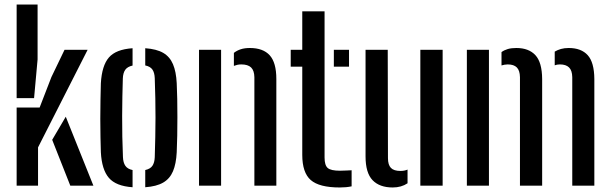

<svg xmlns="http://www.w3.org/2000/svg" viewBox="-20 -820 2696 848"><path d="M53.5 0V-345H155L207 -479.5L265 -600H367L148 -169V0ZM53.5 -386.5V-800H146V-557.5L130.5 -386.5ZM210.5 -202.5 270.5 -304.5 392.5 0H290.5Z M425.5 -147.5Q424.5 -175.5 423.8 -214Q423 -252.5 423 -295.2Q423 -338 423.8 -379Q424.5 -420 425.5 -452.5Q430 -530.5 461 -566.2Q492 -602 565.5 -607V-530.5Q543 -525.5 533.2 -511.8Q523.5 -498 522.5 -473.5Q521.5 -436 520.5 -394Q519.5 -352 519.5 -307.2Q519.5 -262.5 520.2 -217Q521 -171.5 523 -126.5Q524 -101.5 533.8 -87.5Q543.5 -73.5 565.5 -69V7Q492 2 460.8 -34.5Q429.5 -71 425.5 -147.5ZM621.5 7V-69Q644 -74 653.2 -87.8Q662.5 -101.5 663.5 -125.5Q665 -171 665.8 -214Q666.5 -257 666.8 -299.8Q667 -342.5 666 -386Q665 -429.5 663.5 -475Q662.5 -499.5 653 -513Q643.5 -526.5 621.5 -531V-607Q671.5 -603.5 700.8 -586.5Q730 -569.5 744 -536.5Q758 -503.5 760.5 -452.5Q762 -422 762.8 -383.2Q763.5 -344.5 763.5 -302.8Q763.5 -261 762.8 -220.8Q762 -180.5 760.5 -147.5Q758 -96.5 744 -63.5Q730 -30.5 700.5 -13.5Q671 3.5 621.5 7Z M859 0V-600H956.5V0ZM1103.5 0V-479Q1103 -508.5 1089 -522Q1075 -535.5 1045.5 -535.5Q1036.5 -535.5 1028.5 -533.8Q1020.5 -532 1013 -529V-586.5Q1026.5 -597 1043.5 -602.5Q1060.5 -608 1083.5 -608Q1142 -608 1171.2 -575.8Q1200.5 -543.5 1200.5 -471V0Z M1264 -525.5V-600H1315V-770H1413.5V-124.5Q1413.5 -90 1427.5 -78Q1441.5 -66 1481.5 -66Q1496 -66 1507.2 -66.8Q1518.5 -67.5 1533 -68V3Q1521 5.5 1508.2 6.8Q1495.5 8 1480.5 8Q1390 8 1352.5 -24.8Q1315 -57.5 1315 -136V-525.5ZM1454.5 -525.5V-600H1521.5V-525.5Z M1594.5 -129.5V-600H1692.5L1693.5 -121.5Q1693.5 -92 1706.5 -78.5Q1719.5 -65 1748.5 -65Q1766.5 -65 1780 -71V-10.5Q1752.5 8 1714.5 8Q1656.5 8 1625.5 -24.2Q1594.5 -56.5 1594.5 -129.5ZM1836.5 0V-600H1935V0Z M2042 0V-600H2139.5V0ZM2507.5 0V-479Q2507 -509 2493.2 -522.2Q2479.5 -535.5 2453 -535.5Q2439.5 -535.5 2430 -531.5V-592Q2442.5 -599.5 2457.8 -603.8Q2473 -608 2492 -608Q2547 -608 2575.8 -576.2Q2604.5 -544.5 2605 -471V0ZM2276.5 0V-479Q2276 -508.5 2262.8 -522Q2249.5 -535.5 2222.5 -535.5Q2215.5 -535.5 2208.2 -534.2Q2201 -533 2195 -531V-590Q2207.5 -599 2223 -603.5Q2238.5 -608 2260.5 -608Q2315.5 -608 2344.8 -576.2Q2374 -544.5 2374.5 -471V0Z"/></svg>

Font: Big Shoulders Stencil Text Thin SemiBold
Style: Regular
Weight: 600
Version: Version 2.001